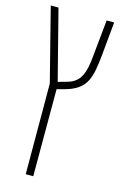

<svg xmlns="http://www.w3.org/2000/svg" viewBox="-126 -641 596 936"><g transform="rotate(15 172.5 -173.0)"><path d="M104 240H142V-199L182 -210C291 -240 301 -303 313 -418L329 -586H291L272 -396C264 -312 246 -265 184 -248L138 -235L48 -586H9L103 -217Z"/></g></svg>

Font: Noto Sans Hebrew Condensed ExtraLight
Style: Regular
Weight: 200
Width: 3
Designer: Monotype Design Team
Foundry: Monotype Imaging Inc.
Version: Version 2.004